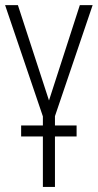

<svg xmlns="http://www.w3.org/2000/svg" viewBox="-20 -734 384 754"><path d="M148.4 0V-198.2H63V-241.2H148.4V-276.9L0 -713.9H50.3L172.4 -339.4L293.5 -713.9H343.8L195.8 -277.8V-241.2H280.8V-198.2H195.8V0Z"/></svg>

Font: Open Sans Condensed Light
Style: Regular
Weight: 300
Width: 3
Designer: Monotype Design Team
Foundry: Monotype Imaging Inc.
Version: Version 3.003; ttfautohint (v1.8.4)